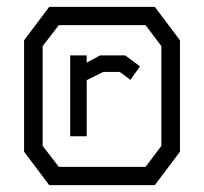

<svg xmlns="http://www.w3.org/2000/svg" viewBox="-20 -720 593 558"><path d="M50 -279V-603L123 -700H430L503 -603V-279L430 -182H123ZM403 -235 449 -296V-586L403 -647H151L104 -586V-296L151 -235ZM184 -559H232V-538L271 -559H344L387 -527L359 -488L328 -511H280L232 -487V-324H184Z"/></svg>

Font: Turret Road
Style: Regular
Weight: 400
Designer: Noponies
Foundry: Noponies
Version: Version 1.001; ttfautohint (v1.8)